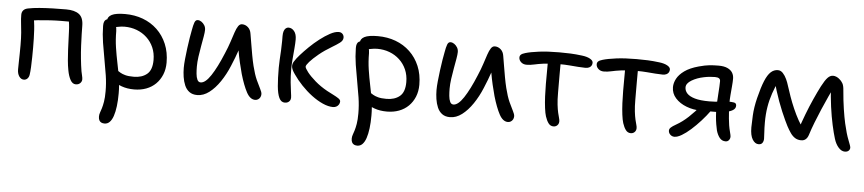

<svg xmlns="http://www.w3.org/2000/svg" viewBox="-44 -783 5935 1319"><g transform="rotate(5 2923.5 -123.5)"><path d="M478.6 10Q455.6 10 441.2 -16.2Q426.8 -42.4 419.6 -82.2Q413.8 -112.2 410.5 -148.9Q407.2 -185.6 405.5 -223.1Q403.8 -260.6 402.7 -292.8Q401.6 -325 400.6 -346Q399.6 -374.8 397.1 -395.4Q394.6 -416 391.6 -435.6L413.6 -415.4H339.6Q308.6 -415.4 265.2 -412.9Q221.8 -410.4 179.7 -406Q137.6 -401.6 110.4 -394.6L145.6 -449.6Q158.4 -394 161.7 -337Q165 -280 165 -215Q165 -186 164.5 -150.1Q164 -114.2 162.4 -81.2Q160.8 -48.2 157.6 -28.2Q155 -11.6 145 -1.3Q135 9 120.2 9Q100.8 9 87.9 -9.9Q75 -28.8 75 -58.2Q75 -80.2 75.8 -109.3Q76.6 -138.4 77 -169Q77.4 -199.6 77.4 -224.6Q77.4 -275.2 74.3 -311.9Q71.2 -348.6 67.7 -377.1Q64.2 -405.6 64.2 -433Q64.2 -453 75.2 -465Q86.2 -477 107.2 -480.8Q140.8 -487.6 184.8 -491.1Q228.8 -494.6 276.8 -495.9Q324.8 -497.2 368.8 -497.2Q426.6 -497.2 457.5 -474.2Q488.4 -451.2 488.4 -393Q488.4 -374 489.3 -338Q490.2 -302 492.3 -257.6Q494.4 -213.2 499 -168Q503.6 -122.8 510 -83.4Q512.8 -68.6 516.6 -53.3Q520.4 -38 520.4 -28Q520.4 -12.6 508.8 -1.3Q497.2 10 478.6 10Z M880.6 10Q832.4 10 794.2 -3.9Q756 -17.8 733.5 -39.6Q711 -61.4 711 -85.8Q711 -98.4 717.2 -107.2Q723.4 -116 736.6 -116Q747.2 -116 756.2 -110Q765.2 -104 777.9 -96.3Q790.6 -88.6 812.3 -82.6Q834 -76.6 870.8 -76.6Q926.8 -76.6 961.7 -105.3Q996.6 -134 996.6 -203Q996.6 -250.8 979.6 -289.5Q962.6 -328.2 932.4 -356.2Q902.2 -384.2 862.9 -399Q823.6 -413.8 779 -413.8Q756.2 -413.8 734 -408.9Q711.8 -404 695.8 -404Q684.2 -404 674.6 -409.6Q665 -415.2 659.8 -424.9Q654.6 -434.6 654.6 -445Q654.6 -471.8 683 -486.3Q711.4 -500.8 774.8 -500.8Q841 -500.8 897.7 -479.7Q954.4 -458.6 996.9 -418.2Q1039.4 -377.8 1063.4 -320.8Q1087.4 -263.8 1087.4 -192.8Q1087.4 -147.2 1072.1 -109.8Q1056.8 -72.4 1029.4 -45.4Q1002 -18.4 964.2 -4.2Q926.4 10 880.6 10ZM698.8 261Q686.6 261 677 256.6Q667.4 252.2 662.1 242.1Q656.8 232 656.8 216.6Q656.8 202.2 661.6 189.1Q666.4 176 672 157.9Q677.6 139.8 682.4 111.8Q687.2 83.8 687.2 39.6Q687.2 -15 678.8 -69.5Q670.4 -124 659.8 -179.6Q649.2 -235.2 640.4 -291.8Q631.6 -348.4 630.8 -406Q630.6 -423.4 634.7 -434.4Q638.8 -445.4 647.4 -450.7Q656 -456 668.2 -456Q684.4 -456 696.8 -445.3Q709.2 -434.6 716.6 -417.4Q724 -400.2 724 -378.8Q724 -319.4 732.2 -265.6Q740.4 -211.8 751 -161Q761.6 -110.2 769.8 -59.3Q778 -8.4 778 46Q778 95 773 134.9Q768 174.8 758.5 202.8Q749 230.8 734.2 245.9Q719.4 261 698.8 261Z M1316 10.6Q1282.8 10.6 1261.5 -5.2Q1240.2 -21 1228.8 -47.6Q1217.4 -74.2 1212.7 -105.6Q1208 -137 1208 -167.4Q1208 -192.6 1211.6 -228.9Q1215.2 -265.2 1220.3 -304.1Q1225.4 -343 1231 -377.2Q1236.6 -411.4 1240.6 -430.4Q1246.6 -465.4 1253.6 -484.1Q1260.6 -502.8 1275.4 -502.8Q1288.8 -502.8 1301.4 -494.1Q1314 -485.4 1322.5 -471.4Q1331 -457.4 1331 -439.6Q1331 -424.4 1325.9 -394.2Q1320.8 -364 1313.9 -326.9Q1307 -289.8 1301.9 -252.4Q1296.8 -215 1296.8 -185Q1296.8 -159.6 1299 -134.9Q1301.2 -110.2 1308.9 -94.1Q1316.6 -78 1332.2 -78Q1364.4 -78 1402.2 -135Q1440 -192 1481.2 -291.8Q1500.2 -336 1512.5 -373.8Q1524.8 -411.6 1534.4 -440.1Q1544 -468.6 1554.9 -484.7Q1565.8 -500.8 1581.4 -500.8Q1604.4 -500.8 1622.4 -484.7Q1640.4 -468.6 1644.4 -439.8Q1649.4 -411.4 1655.6 -373.2Q1661.8 -335 1669 -295.3Q1676.2 -255.6 1684.4 -222.4Q1698.8 -164.4 1715.3 -127.9Q1731.8 -91.4 1743.5 -69.5Q1755.2 -47.6 1755.2 -33.6Q1755.2 -21.6 1749.8 -11.8Q1744.4 -2 1735.3 3.5Q1726.2 9 1715.4 9Q1680.6 9 1655.9 -36.8Q1631.2 -82.6 1608.6 -160Q1598.8 -195.6 1589.2 -236.6Q1579.6 -277.6 1572.7 -319Q1565.8 -360.4 1561.6 -395.4L1596.4 -394.6Q1585.8 -359.4 1571.2 -315.7Q1556.6 -272 1530.4 -209.6Q1505.8 -150 1471.8 -99.7Q1437.8 -49.4 1398.2 -19.4Q1358.6 10.6 1316 10.6Z M2252.6 11.4Q2220 11.4 2181.3 -5.9Q2142.6 -23.2 2104 -52.3Q2065.4 -81.4 2031.3 -117.4Q1997.2 -153.4 1972.4 -189.8Q1960.8 -205.8 1954.5 -219.5Q1948.2 -233.2 1948.2 -245.8Q1948.2 -254.2 1951.3 -263.5Q1954.4 -272.8 1961.2 -281.4Q1970 -296.8 1994.1 -324Q2018.2 -351.2 2050.5 -382.7Q2082.8 -414.2 2118.9 -442Q2155 -469.8 2188.6 -487.8Q2222.2 -505.8 2248.2 -505.8Q2258.8 -505.8 2266.6 -501.1Q2274.4 -496.4 2279 -488.4Q2283.6 -480.4 2283.6 -470Q2283.6 -449.4 2261.8 -433.3Q2240 -417.2 2211.8 -400.6Q2160.2 -370.2 2121.9 -338.6Q2083.6 -307 2062.5 -283.1Q2041.4 -259.2 2041.4 -249Q2041.4 -238.6 2061.9 -212.1Q2082.4 -185.6 2119.1 -153.7Q2155.8 -121.8 2203.8 -95.2Q2225 -83.8 2247 -72.9Q2269 -62 2283.7 -52Q2298.4 -42 2298.4 -31Q2298.4 -20 2292.4 -10Q2286.4 0 2275.9 5.7Q2265.4 11.4 2252.6 11.4ZM1920.4 10Q1894.4 10 1881 -18Q1867.6 -46 1862.8 -98.5Q1858 -151 1858 -225Q1858 -250.8 1859.8 -281.8Q1861.6 -312.8 1863.4 -346.1Q1865.2 -379.4 1865.2 -411.4Q1865.2 -419.4 1865.1 -427.5Q1865 -435.6 1865 -444.6Q1865 -464.8 1869.4 -478.1Q1873.8 -491.4 1882.3 -498.6Q1890.8 -505.8 1901 -505.8Q1924.4 -505.8 1940.7 -485.5Q1957 -465.2 1957 -428.4Q1957 -402.8 1953.8 -366.2Q1950.6 -329.6 1947.4 -292Q1944.2 -254.4 1944.2 -225Q1944.2 -173 1948.3 -132.2Q1952.4 -91.4 1956.4 -64.9Q1960.4 -38.4 1960.4 -27.6Q1960.4 -15.8 1955.1 -7.5Q1949.8 0.8 1941 5.4Q1932.2 10 1920.4 10Z M2623.6 10Q2575.4 10 2537.2 -3.9Q2499 -17.8 2476.5 -39.6Q2454 -61.4 2454 -85.8Q2454 -98.4 2460.2 -107.2Q2466.4 -116 2479.6 -116Q2490.2 -116 2499.2 -110Q2508.2 -104 2520.9 -96.3Q2533.6 -88.6 2555.3 -82.6Q2577 -76.6 2613.8 -76.6Q2669.8 -76.6 2704.7 -105.3Q2739.6 -134 2739.6 -203Q2739.6 -250.8 2722.6 -289.5Q2705.6 -328.2 2675.4 -356.2Q2645.2 -384.2 2605.9 -399Q2566.6 -413.8 2522 -413.8Q2499.2 -413.8 2477 -408.9Q2454.8 -404 2438.8 -404Q2427.2 -404 2417.6 -409.6Q2408 -415.2 2402.8 -424.9Q2397.6 -434.6 2397.6 -445Q2397.6 -471.8 2426 -486.3Q2454.4 -500.8 2517.8 -500.8Q2584 -500.8 2640.7 -479.7Q2697.4 -458.6 2739.9 -418.2Q2782.4 -377.8 2806.4 -320.8Q2830.4 -263.8 2830.4 -192.8Q2830.4 -147.2 2815.1 -109.8Q2799.8 -72.4 2772.4 -45.4Q2745 -18.4 2707.2 -4.2Q2669.4 10 2623.6 10ZM2441.8 261Q2429.6 261 2420 256.6Q2410.4 252.2 2405.1 242.1Q2399.8 232 2399.8 216.6Q2399.8 202.2 2404.6 189.1Q2409.4 176 2415 157.9Q2420.6 139.8 2425.4 111.8Q2430.2 83.8 2430.2 39.6Q2430.2 -15 2421.8 -69.5Q2413.4 -124 2402.8 -179.6Q2392.2 -235.2 2383.4 -291.8Q2374.6 -348.4 2373.8 -406Q2373.6 -423.4 2377.7 -434.4Q2381.8 -445.4 2390.4 -450.7Q2399 -456 2411.2 -456Q2427.4 -456 2439.8 -445.3Q2452.2 -434.6 2459.6 -417.4Q2467 -400.2 2467 -378.8Q2467 -319.4 2475.2 -265.6Q2483.4 -211.8 2494 -161Q2504.6 -110.2 2512.8 -59.3Q2521 -8.4 2521 46Q2521 95 2516 134.9Q2511 174.8 2501.5 202.8Q2492 230.8 2477.2 245.9Q2462.4 261 2441.8 261Z M3059 10.6Q3025.8 10.6 3004.5 -5.2Q2983.2 -21 2971.8 -47.6Q2960.4 -74.2 2955.7 -105.6Q2951 -137 2951 -167.4Q2951 -192.6 2954.6 -228.9Q2958.2 -265.2 2963.3 -304.1Q2968.4 -343 2974 -377.2Q2979.6 -411.4 2983.6 -430.4Q2989.6 -465.4 2996.6 -484.1Q3003.6 -502.8 3018.4 -502.8Q3031.8 -502.8 3044.4 -494.1Q3057 -485.4 3065.5 -471.4Q3074 -457.4 3074 -439.6Q3074 -424.4 3068.9 -394.2Q3063.8 -364 3056.9 -326.9Q3050 -289.8 3044.9 -252.4Q3039.8 -215 3039.8 -185Q3039.8 -159.6 3042 -134.9Q3044.2 -110.2 3051.9 -94.1Q3059.6 -78 3075.2 -78Q3107.4 -78 3145.2 -135Q3183 -192 3224.2 -291.8Q3243.2 -336 3255.5 -373.8Q3267.8 -411.6 3277.4 -440.1Q3287 -468.6 3297.9 -484.7Q3308.8 -500.8 3324.4 -500.8Q3347.4 -500.8 3365.4 -484.7Q3383.4 -468.6 3387.4 -439.8Q3392.4 -411.4 3398.6 -373.2Q3404.8 -335 3412 -295.3Q3419.2 -255.6 3427.4 -222.4Q3441.8 -164.4 3458.3 -127.9Q3474.8 -91.4 3486.5 -69.5Q3498.2 -47.6 3498.2 -33.6Q3498.2 -21.6 3492.8 -11.8Q3487.4 -2 3478.3 3.5Q3469.2 9 3458.4 9Q3423.6 9 3398.9 -36.8Q3374.2 -82.6 3351.6 -160Q3341.8 -195.6 3332.2 -236.6Q3322.6 -277.6 3315.7 -319Q3308.8 -360.4 3304.6 -395.4L3339.4 -394.6Q3328.8 -359.4 3314.2 -315.7Q3299.6 -272 3273.4 -209.6Q3248.8 -150 3214.8 -99.7Q3180.8 -49.4 3141.2 -19.4Q3101.6 10.6 3059 10.6Z M3552 -394Q3528.6 -394 3513.7 -407.8Q3498.8 -421.6 3498.8 -439.8Q3498.8 -451.4 3507.1 -459.3Q3515.4 -467.2 3536.4 -473.2Q3570.6 -483.4 3629.4 -491Q3688.2 -498.6 3769 -498.6Q3810.8 -498.6 3846.4 -497.1Q3882 -495.6 3926.2 -490Q3961.2 -485.8 3982.1 -474Q4003 -462.2 4003 -447Q4003 -436.4 3998.1 -427.6Q3993.2 -418.8 3982.7 -413.5Q3972.2 -408.2 3956 -408.2Q3935.2 -408.2 3906.7 -410.4Q3878.2 -412.6 3846.1 -415.2Q3814 -417.8 3781 -417.8Q3713 -417.8 3671.5 -412.1Q3630 -406.4 3603.5 -400.2Q3577 -394 3552 -394ZM3773.4 12Q3751.6 12 3738.3 -5.9Q3725 -23.8 3715.8 -52.4Q3709.2 -73.2 3704.6 -109.5Q3700 -145.8 3697.9 -189.2Q3695.8 -232.6 3695.8 -273.6Q3695.8 -329.4 3696.1 -371.7Q3696.4 -414 3696.4 -442L3785.2 -447.8Q3784.4 -431 3784.3 -405.3Q3784.2 -379.6 3784.1 -348.5Q3784 -317.4 3784.2 -284.7Q3784.4 -252 3784.4 -222Q3784.4 -172.2 3788.4 -138.8Q3792.4 -105.4 3797.3 -84.2Q3802.2 -63 3806.2 -49.6Q3810.2 -36.2 3810.2 -25.4Q3810.2 -13.8 3804.9 -5.4Q3799.6 3 3791.4 7.5Q3783.2 12 3773.4 12Z M4085 -394Q4061.6 -394 4046.7 -407.8Q4031.8 -421.6 4031.8 -439.8Q4031.8 -451.4 4040.1 -459.3Q4048.4 -467.2 4069.4 -473.2Q4103.6 -483.4 4162.4 -491Q4221.2 -498.6 4302 -498.6Q4343.8 -498.6 4379.4 -497.1Q4415 -495.6 4459.2 -490Q4494.2 -485.8 4515.1 -474Q4536 -462.2 4536 -447Q4536 -436.4 4531.1 -427.6Q4526.2 -418.8 4515.7 -413.5Q4505.2 -408.2 4489 -408.2Q4468.2 -408.2 4439.7 -410.4Q4411.2 -412.6 4379.1 -415.2Q4347 -417.8 4314 -417.8Q4246 -417.8 4204.5 -412.1Q4163 -406.4 4136.5 -400.2Q4110 -394 4085 -394ZM4306.4 12Q4284.6 12 4271.3 -5.9Q4258 -23.8 4248.8 -52.4Q4242.2 -73.2 4237.6 -109.5Q4233 -145.8 4230.9 -189.2Q4228.8 -232.6 4228.8 -273.6Q4228.8 -329.4 4229.1 -371.7Q4229.4 -414 4229.4 -442L4318.2 -447.8Q4317.4 -431 4317.3 -405.3Q4317.2 -379.6 4317.1 -348.5Q4317 -317.4 4317.2 -284.7Q4317.4 -252 4317.4 -222Q4317.4 -172.2 4321.4 -138.8Q4325.4 -105.4 4330.3 -84.2Q4335.2 -63 4339.2 -49.6Q4343.2 -36.2 4343.2 -25.4Q4343.2 -13.8 4337.9 -5.4Q4332.6 3 4324.4 7.5Q4316.2 12 4306.4 12Z M4960.2 11.2Q4934.4 11.2 4918.9 -8Q4903.4 -27.2 4894.4 -58Q4890.4 -74 4886.1 -99.7Q4881.8 -125.4 4879.5 -154.1Q4877.2 -182.8 4877.2 -205.8Q4877.2 -224.2 4878.4 -251.1Q4879.6 -278 4881.7 -306.5Q4883.8 -335 4885 -359.5Q4886.2 -384 4886.2 -396.8Q4886.2 -410.4 4877.2 -416.6Q4868.2 -422.8 4849.2 -422.8Q4833.2 -422.8 4814.1 -421.1Q4795 -419.4 4774 -415Q4725.6 -405.4 4689.6 -383.8Q4653.6 -362.2 4653.6 -334.6Q4653.6 -311.4 4670.4 -293Q4687.2 -274.6 4724.5 -263.7Q4761.8 -252.8 4824.6 -252.8Q4845.4 -252.8 4865.9 -254.1Q4886.4 -255.4 4904.7 -257.8Q4923 -260.2 4935.6 -261.5Q4948.2 -262.8 4952.6 -262.8Q4977.4 -262.8 4994.2 -259.9Q5011 -257 5011 -239.2Q5011 -219 4991.2 -207.2Q4971.4 -195.4 4939.2 -190Q4907 -184.6 4868.8 -184.6H4771.6Q4720 -184.6 4672.9 -202.5Q4625.8 -220.4 4596.6 -252.9Q4567.4 -285.4 4567.4 -328.4Q4567.4 -357.2 4583.1 -387Q4598.8 -416.8 4634.7 -442.7Q4670.6 -468.6 4731 -485.2Q4775 -497.2 4803.9 -500.1Q4832.8 -503 4867.6 -503Q4905.2 -503 4928.8 -492Q4952.4 -481 4963.1 -463Q4973.8 -445 4973.8 -422Q4973.8 -399.6 4971 -369Q4968.2 -338.4 4965.8 -307.9Q4963.4 -277.4 4963.4 -253Q4963.4 -229 4965 -201.3Q4966.6 -173.6 4969.2 -147.2Q4971.8 -120.8 4975 -100.6Q4978.6 -78.6 4984.8 -55.3Q4991 -32 4991 -24.2Q4991 -9.4 4982.2 0.9Q4973.4 11.2 4960.2 11.2ZM4607 10.4Q4590.4 10.4 4578.1 -1.2Q4565.8 -12.8 4565.8 -29.2Q4565.8 -40.4 4576.3 -50.4Q4586.8 -60.4 4611.4 -74.2Q4654 -98.2 4694.3 -135.9Q4734.6 -173.6 4773.2 -220.6L4842 -189.8Q4815.6 -153.2 4783.3 -117.5Q4751 -81.8 4718.4 -52.8Q4685.8 -23.8 4656.8 -6.7Q4627.8 10.4 4607 10.4Z M5187.4 11Q5162.8 11 5145.4 -16.8Q5128 -44.6 5128 -100.6Q5128 -127.6 5131 -183.2Q5134 -238.8 5149.8 -303.4Q5168.6 -379.4 5187.1 -423.9Q5205.6 -468.4 5227.2 -488Q5248.8 -507.6 5275.6 -507.6Q5295.6 -507.6 5310.7 -491.2Q5325.8 -474.8 5336.6 -451.4Q5347.4 -428 5353.4 -407Q5364 -373.4 5378.2 -333.3Q5392.4 -293.2 5410.1 -252.7Q5427.8 -212.2 5447.9 -176Q5468 -139.8 5488.8 -114.8L5449.8 -107Q5468 -163.6 5489.9 -220.8Q5511.8 -278 5535.3 -330.1Q5558.8 -382.2 5579.6 -422.6Q5602.6 -466.4 5619.9 -484.3Q5637.2 -502.2 5656.8 -502.2Q5668.8 -502.2 5680.8 -496.8Q5692.8 -491.4 5701 -483.8Q5714.4 -473.4 5723.9 -457.2Q5733.4 -441 5735.4 -409Q5741.4 -337 5750.2 -279.7Q5759 -222.4 5767.8 -183.2Q5784.2 -111.2 5800.7 -70.4Q5817.2 -29.6 5817.2 -20.2Q5817.2 -7.2 5807.8 1.4Q5798.4 10 5782 10Q5758.6 10 5738.3 -12.9Q5718 -35.8 5706.8 -72.2Q5695.2 -109.4 5683 -165Q5670.8 -220.6 5661.4 -289.1Q5652 -357.6 5648.4 -431.2L5676.2 -437.8Q5658 -402.8 5637.5 -358.3Q5617 -313.8 5596.4 -265.8Q5575.8 -217.8 5557.5 -170.8Q5539.2 -123.8 5526.2 -82.2Q5519.8 -62.6 5507.4 -52Q5495 -41.4 5476.2 -41.4Q5452.2 -41.4 5434.2 -52.7Q5416.2 -64 5402 -84.4Q5387.8 -104.8 5374.2 -130.4Q5367 -144.2 5355.2 -169.4Q5343.4 -194.6 5329.7 -227Q5316 -259.4 5302.9 -295.4Q5289.8 -331.4 5278.9 -366.7Q5268 -402 5261.4 -432.8L5289.6 -441Q5265.8 -391.6 5249.8 -344.6Q5233.8 -297.6 5225.7 -248.2Q5217.6 -198.8 5217.6 -141.8Q5217.6 -103.4 5219.7 -74.1Q5221.8 -44.8 5221.8 -29.8Q5221.8 -13.4 5213.8 -1.2Q5205.8 11 5187.4 11Z"/></g></svg>

Font: Shantell Sans Light
Style: Regular
Weight: 300
Designer: Stephen Nixon, Anya Danilova, Shantell Martin
Foundry: Arrow Type
Version: Version 1.011;[c5ecc13dd]